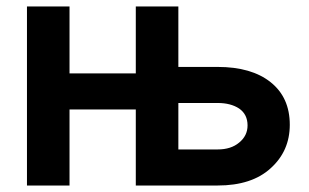

<svg xmlns="http://www.w3.org/2000/svg" viewBox="-20 -568 952 591"><path d="M194 -548V-342H398V-548H529V-362H650Q754 -362 813 -315Q872 -268 872 -184Q872 -103 813 -50Q755 3 650 3H398V-231H194V3H63V-548ZM650 -108Q691 -108 716 -129Q742 -150 742 -182Q742 -216 716 -234Q690 -251 650 -251H529V-108Z"/></svg>

Font: Sinter Bold
Style: Regular
Weight: 700
Foundry: Adobe & rsms
Version: Version 1.000